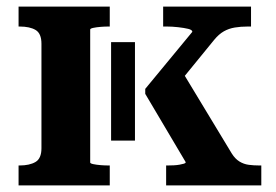

<svg xmlns="http://www.w3.org/2000/svg" viewBox="-20 -559 832 579"><path d="M105 -112V-427Q105 -458 87.5 -468.5Q70 -479 39 -479H36V-539H311V-479H307Q296 -479 283.5 -478Q271 -477 261.5 -475Q252 -473 252 -470V-69Q252 -66 261.5 -64Q271 -62 283.5 -61Q296 -60 307 -60H311V0H36V-60H39Q69 -60 87 -70.5Q105 -81 105 -112ZM768 0H481V-60H486Q495 -60 504.5 -60.5Q514 -61 522 -62.5Q530 -64 535 -65.5Q540 -67 540 -70L418 -276V-291L560 -463Q560 -469 547.5 -472Q535 -475 517 -477Q499 -479 483 -479H472V-539H737V-479H727Q706 -479 688 -476Q670 -473 655 -464.5Q640 -456 626 -439L493 -276L526 -349L679 -96Q689 -80 702 -72Q715 -64 730 -62Q745 -60 762 -60H768ZM315 -135V-432H387V-135Z"/></svg>

Font: Roboto Serif SemiBold
Style: Regular
Weight: 600
Designer: Greg Gazdowicz
Foundry: Commercial Type
Version: Version 1.008